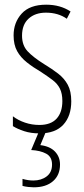

<svg xmlns="http://www.w3.org/2000/svg" viewBox="-20 -559 357 819"><path d="M284 -127Q284 -64 250 -27Q216 10 149 10Q112 10 83 0.5Q54 -9 35 -21V-63Q57 -46 86.5 -36Q116 -26 148 -26Q197 -26 221.5 -53Q246 -80 246 -128Q246 -160 235.5 -181Q225 -202 204.5 -217.5Q184 -233 155 -252Q121 -272 94.5 -293Q68 -314 53 -341Q38 -368 38 -408Q38 -463 72.5 -501Q107 -539 177 -539Q237 -539 281 -510L265 -479Q228 -505 176 -505Q130 -505 102 -479.5Q74 -454 74 -407Q74 -366 97.5 -340.5Q121 -315 169 -285Q202 -265 228 -245Q254 -225 269 -197.5Q284 -170 284 -127ZM236 143Q236 188 206 214Q176 240 124 240Q114 240 100.5 238.5Q87 237 76 234V204Q100 211 122 211Q156 211 179 193.5Q202 176 202 143Q202 110 177 96.5Q152 83 113 81L147 0H177L152 60Q193 65 214.5 87.5Q236 110 236 143Z"/></svg>

Font: Noto Sans Malayalam ExtraCondensed ExtraLight
Style: Regular
Weight: 200
Width: 2
Designer: Jelle Bosma - Monotype Design Team
Foundry: Monotype Imaging Inc.
Version: Version 2.104; ttfautohint (v1.8.4.7-5d5b)